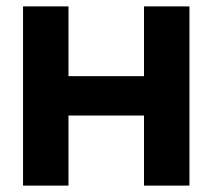

<svg xmlns="http://www.w3.org/2000/svg" viewBox="-20 -580 664 600"><path d="M52 0V-560H194V-342H430V-560H572V0H430V-219H194V0Z"/></svg>

Font: Tektur SemiBold
Style: Regular
Weight: 600
Designer: Adam Jagosz
Foundry: Adam Jagosz
Version: Version 1.005;gftools[0.9.30]